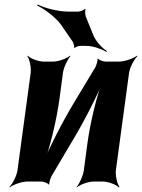

<svg xmlns="http://www.w3.org/2000/svg" viewBox="-20 -799 625 845"><path d="M399 -502 305 -346C254 -261 195 -146 167 -75L171 -74C199 -145 229 -269 242 -366L257 -478C260 -502 278 -539 290 -552L288 -554C275 -542 238 -528 214 -528H172C148 -528 113 -542 102 -554L100 -552C110 -539 118 -502 115 -478L57 -50C54 -26 35 11 21 24L22 26C37 14 76 0 100 0H162C172 0 193 8 195 14L197 12C195 6 203 -17 208 -26L301 -183C352 -268 411 -383 438 -453L435 -454C407 -384 377 -260 364 -163L349 -50C346 -26 329 11 317 24L318 26C331 14 368 0 392 0H433C457 0 492 14 503 26L506 24C496 11 487 -26 490 -50L548 -478C551 -502 571 -539 585 -552L583 -554C568 -542 529 -528 505 -528H444C434 -528 413 -536 411 -542L409 -540C411 -533 404 -511 399 -502ZM390 -646 358 -725C355 -732 353 -753 357 -759L354 -760C350 -755 332 -748 325 -748H281C234 -748 176 -764 146 -779L143 -775C173 -761 222 -726 248 -691L301 -614C303 -609 309 -594 306 -589L309 -588C312 -592 326 -597 331 -597H361C390 -597 427 -583 448 -571L451 -574C430 -587 401 -617 390 -646Z"/></svg>

Font: Asimov
Style: EdgeNarIt
Weight: 500
Designer: Google
Version: Version 2.000980: 2014